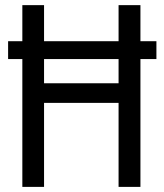

<svg xmlns="http://www.w3.org/2000/svg" viewBox="-20 -731 640 751"><path d="M529.3 -569.8H591.8V-500H529.3V0H443.8V-328.6H152.3V0H67.4V-500H11.7V-569.8H67.4V-710.9H152.3V-569.8H443.8V-710.9H529.3ZM152.3 -405.3H443.8V-500H152.3Z"/></svg>

Font: Roboto Mono
Style: Regular
Weight: 400
Designer: Google
Version: Version 2.000985; 2015; ttfautohint (v1.3)